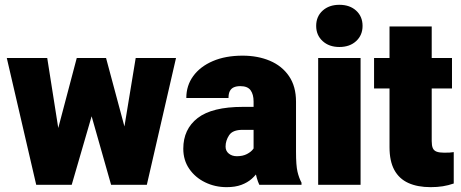

<svg xmlns="http://www.w3.org/2000/svg" viewBox="-20 -770 1919 800"><path d="M299.8 -528.3H409.2L372.6 -322.8L278.8 0H191.4L204.6 -168ZM232.9 -172.4 236.8 0H130.9L8.3 -528.3H176.8ZM545.4 -528.3H713.4L591.8 0H485.4L488.3 -181.2ZM518.6 -168 531.2 0H442.9L351.6 -321.3L315.9 -528.3H421.9Z M1036.6 -347.2Q1036.6 -376.5 1024.2 -393.8Q1011.7 -411.1 981.4 -411.1Q965.3 -411.1 954.3 -406.2Q943.4 -401.4 937.7 -390.6Q932.1 -379.9 932.1 -361.8H756.3Q756.3 -413.6 785.2 -453.1Q814 -492.7 866.7 -515.4Q919.4 -538.1 990.7 -538.1Q1054.2 -538.1 1104.5 -516.8Q1154.8 -495.6 1184.1 -452.9Q1213.4 -410.2 1213.4 -346.2V-137.7Q1213.4 -80.6 1219.5 -54.7Q1225.6 -28.8 1236.3 -8.8V0H1060.5Q1048.3 -25.9 1042.5 -63.5Q1036.6 -101.1 1036.6 -142.1ZM1057.6 -229H990.7Q949.2 -229 934.6 -206.5Q919.9 -184.1 919.9 -159.2Q919.9 -141.1 933.3 -130.1Q946.8 -119.1 966.8 -119.1Q991.7 -119.1 1009 -128.2Q1026.4 -137.2 1035.2 -149.4Q1043.9 -161.6 1042.5 -170.9L1080.1 -97.2Q1070.3 -78.1 1058.3 -59.3Q1046.4 -40.5 1028.8 -24.9Q1011.2 -9.3 985.8 0.2Q960.4 9.8 924.3 9.8Q876 9.8 834.7 -10.3Q793.5 -30.3 768.6 -66.4Q743.7 -102.5 743.7 -150.4Q743.7 -231.9 803.7 -278.3Q863.8 -324.7 992.2 -324.7H1057.6Z M1394 -750Q1437.5 -750 1464.1 -725.6Q1490.7 -701.2 1490.7 -662.1Q1490.7 -623.5 1464.1 -598.9Q1437.5 -574.2 1394 -574.2Q1351.1 -574.2 1324.2 -598.9Q1297.4 -623.5 1297.4 -662.1Q1297.4 -701.2 1324.2 -725.6Q1351.1 -750 1394 -750ZM1482.4 0H1305.7V-528.3H1482.4Z M1863.3 -401.4H1538.6V-528.3H1863.3ZM1778.8 -659.7V-182.1Q1778.8 -163.6 1783.2 -153.1Q1787.6 -142.6 1799.1 -138.2Q1810.5 -133.8 1830.6 -133.8Q1844.2 -133.8 1853.5 -134.3Q1862.8 -134.8 1870.6 -136.2V-5.4Q1848.1 2.4 1825 6.1Q1801.8 9.8 1774.4 9.8Q1719.7 9.8 1681.4 -7.6Q1643.1 -24.9 1623 -61.8Q1603 -98.6 1603 -156.7V-659.7Z"/></svg>

Font: Heebo Black
Style: Regular
Weight: 900
Designer: Oded Ezer
Foundry: Ezer Type House
Version: Version 3.100